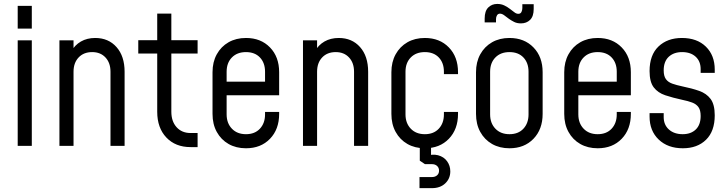

<svg xmlns="http://www.w3.org/2000/svg" viewBox="-20 -750 3739 987"><path d="M71 0V-542.5H143.5V0ZM71 -602.8V-720H143.5V-602.8Z M285.5 0V-542.5H358V-469.8L345.5 -484.2Q364.2 -518.4 395.9 -536.6Q427.6 -554.8 469.4 -554.8Q537.5 -554.8 579 -507.9Q620.5 -461.1 620.5 -381.2V0H548V-381.2Q548 -427 522.2 -454.6Q496.5 -482.2 453.8 -482.2Q410.2 -482.2 384.1 -454.6Q358 -427 358 -381.2V0Z M959.5 6.2Q882.1 6.2 835.2 -43.1Q788.2 -92.5 788.2 -175.5V-474.8H690.8V-543.2H788.2V-680H860.8V-543.2H995.8V-474.8H860.8V-175.5Q860.8 -126 887.8 -96.1Q914.9 -66.2 959.5 -66.2H995.8V6.2Z M1244.5 12.2Q1193.6 12.2 1154.9 -9.9Q1116.2 -32 1094.4 -71.8Q1072.5 -111.6 1072.5 -164.5V-378.8Q1072.5 -431.2 1094.4 -470.9Q1116.2 -510.6 1154.9 -532.7Q1193.6 -554.8 1244.5 -554.8Q1320.9 -554.8 1367.9 -506.2Q1415 -457.8 1415 -378.8V-260.2H1130.5V-330.2H1342.5V-381.2Q1342.5 -427 1316.2 -454.6Q1289.9 -482.2 1244.5 -482.2Q1199.1 -482.2 1172.1 -454.6Q1145 -427 1145 -381.2V-162Q1145 -116.7 1172.1 -88.5Q1199.1 -60.2 1244.5 -60.2Q1289.9 -60.2 1316.2 -88.5Q1342.5 -116.7 1342.5 -162V-174.5H1415V-164.5Q1415 -85.3 1367.9 -36.5Q1320.9 12.2 1244.5 12.2Z M1537.5 0V-542.5H1610V-469.8L1597.5 -484.2Q1616.2 -518.4 1647.9 -536.6Q1679.6 -554.8 1721.4 -554.8Q1789.5 -554.8 1831 -507.9Q1872.5 -461.1 1872.5 -381.2V0H1800V-381.2Q1800 -427 1774.2 -454.6Q1748.5 -482.2 1705.8 -482.2Q1662.2 -482.2 1636.1 -454.6Q1610 -427 1610 -381.2V0Z M2164 12.2Q2113.1 12.2 2074.4 -9.9Q2035.8 -32 2013.9 -71.8Q1992 -111.6 1992 -164.5V-378.8Q1992 -431.2 2013.9 -470.9Q2035.8 -510.6 2074.4 -532.7Q2113.1 -554.8 2164 -554.8Q2240.4 -554.8 2287.4 -506.2Q2334.5 -457.8 2334.5 -378.8V-368.8H2262V-381.2Q2262 -427 2235.7 -454.6Q2209.4 -482.2 2164 -482.2Q2118.6 -482.2 2091.6 -454.6Q2064.5 -427 2064.5 -381.2V-162Q2064.5 -116.7 2091.6 -88.5Q2118.6 -60.2 2164 -60.2Q2209.4 -60.2 2235.7 -88.5Q2262 -116.7 2262 -162V-174.5H2334.5V-164.5Q2334.5 -85.3 2287.4 -36.5Q2240.4 12.2 2164 12.2ZM2136.5 217.2V160.2H2200.2Q2216.8 160.2 2226.9 151.2Q2237 142.1 2237 127.5Q2237 112.5 2226.9 103.1Q2216.8 93.8 2200.2 93.8H2164.5L2138 76V-18.2H2195.8V62.2L2160.5 54.8Q2201.6 39.9 2231.8 48Q2261.9 56.1 2278.3 78.9Q2294.8 101.6 2294.8 130.9Q2294.8 167.9 2268.9 192.6Q2243 217.2 2200.2 217.2Z M2599 12.2Q2548.1 12.2 2509.4 -9.9Q2470.8 -32 2448.9 -71.8Q2427 -111.6 2427 -164.5V-378.8Q2427 -431.2 2448.9 -470.9Q2470.8 -510.6 2509.4 -532.7Q2548.1 -554.8 2599 -554.8Q2675.4 -554.8 2722.4 -506.2Q2769.5 -457.8 2769.5 -378.8V-164.5Q2769.5 -85.3 2722.4 -36.5Q2675.4 12.2 2599 12.2ZM2599 -60.2Q2644.4 -60.2 2670.7 -88.5Q2697 -116.7 2697 -162V-381.2Q2697 -427 2670.7 -454.6Q2644.4 -482.2 2599 -482.2Q2553.6 -482.2 2526.6 -454.6Q2499.5 -427 2499.5 -381.2V-162Q2499.5 -116.7 2526.6 -88.5Q2553.6 -60.2 2599 -60.2ZM2658.1 -629.8Q2637.8 -629.8 2623 -637.2Q2608.2 -644.8 2596.8 -652.8Q2582.9 -663.2 2571.8 -671.5Q2560.6 -679.8 2550.2 -679.8Q2540.2 -679.8 2535 -671.4Q2529.8 -663 2529.8 -651.8V-634.8H2471.5V-655Q2471.5 -693.2 2489.9 -711.5Q2508.4 -729.8 2536.2 -729.8Q2557.1 -729.8 2573.4 -721.6Q2589.8 -713.4 2601 -704.5Q2613.6 -695.4 2623.8 -687.2Q2633.9 -679 2644.5 -679Q2656 -679 2660.6 -688.5Q2665.2 -698 2665.2 -708.5V-728.5H2723.5V-703.8Q2723.5 -665.9 2705 -647.8Q2686.5 -629.8 2658.1 -629.8Z M3052.5 12.2Q3001.6 12.2 2962.9 -9.9Q2924.2 -32 2902.4 -71.8Q2880.5 -111.6 2880.5 -164.5V-378.8Q2880.5 -431.2 2902.4 -470.9Q2924.2 -510.6 2962.9 -532.7Q3001.6 -554.8 3052.5 -554.8Q3128.9 -554.8 3175.9 -506.2Q3223 -457.8 3223 -378.8V-260.2H2938.5V-330.2H3150.5V-381.2Q3150.5 -427 3124.2 -454.6Q3097.9 -482.2 3052.5 -482.2Q3007.1 -482.2 2980.1 -454.6Q2953 -427 2953 -381.2V-162Q2953 -116.7 2980.1 -88.5Q3007.1 -60.2 3052.5 -60.2Q3097.9 -60.2 3124.2 -88.5Q3150.5 -116.7 3150.5 -162V-174.5H3223V-164.5Q3223 -85.3 3175.9 -36.5Q3128.9 12.2 3052.5 12.2Z M3490.2 12.2Q3413 12.2 3366.1 -32.6Q3319.2 -77.4 3319.2 -151V-168.5H3391.8V-147.8Q3391.8 -108.4 3418.6 -84.3Q3445.5 -60.2 3489.4 -60.2Q3531.8 -60.2 3556.8 -84.4Q3581.8 -108.5 3581.8 -153.8Q3581.8 -183.5 3570.6 -199.1Q3559.4 -214.8 3538.3 -222.8Q3517.2 -230.8 3487.5 -236.8Q3437.8 -247.6 3399.8 -260.3Q3361.9 -273 3340.6 -300.9Q3319.2 -328.9 3319.2 -384.6Q3319.2 -467.2 3365 -511Q3410.8 -554.8 3485.5 -554.8Q3563.1 -554.8 3608.7 -510.2Q3654.2 -465.6 3654.2 -392.2V-375.5H3581.8V-394.8Q3581.8 -434.9 3556 -458.6Q3530.2 -482.2 3486.4 -482.2Q3443.6 -482.2 3417.7 -458.1Q3391.8 -433.9 3391.8 -388.2Q3391.8 -359 3403.1 -343.3Q3414.5 -327.6 3436 -320Q3457.5 -312.4 3487.5 -306Q3536.4 -296 3573.9 -282.9Q3611.5 -269.8 3632.9 -241.4Q3654.2 -213.1 3654.2 -157Q3654.2 -75.5 3609.5 -31.6Q3564.8 12.2 3490.2 12.2Z"/></svg>

Font: Mohave Light
Style: Regular
Weight: 300
Designer: Gumpita Rahayu
Foundry: Tokotype
Version: Version 2.003